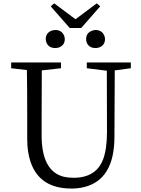

<svg xmlns="http://www.w3.org/2000/svg" viewBox="-20 -1097 832 1133"><path d="M488.3 -866.2Q488.3 -902.3 521.5 -915Q532.2 -919.9 543.9 -919.9Q580.1 -919.9 594.7 -888.7Q599.6 -877.9 599.6 -866.2Q599.6 -831.1 566.4 -817.4Q555.7 -813.5 543.9 -813.5Q505.9 -813.5 492.2 -844.7Q488.3 -854.5 488.3 -866.2ZM459 -931.6H391.6L279.3 -1059.6L299.8 -1077.1L425.8 -983.4L550.8 -1077.1L571.3 -1059.6ZM306.6 -813.5Q268.6 -813.5 254.9 -843.8Q250 -854.5 250 -866.2Q250 -902.3 284.2 -916Q294.9 -919.9 306.6 -919.9Q342.8 -919.9 357.4 -888.7Q362.3 -877.9 362.3 -866.2Q362.3 -831.1 329.1 -817.4Q318.4 -813.5 306.6 -813.5ZM752 -728.5V-694.3L657.2 -681.6L655.3 -290Q655.3 -38.1 477.5 6.8Q442.4 15.6 401.4 15.6Q214.8 15.6 161.1 -139.6Q140.6 -198.2 140.6 -275.4V-390.6Q140.6 -586.9 138.7 -683.6L45.9 -694.3V-728.5H339.8V-694.3L226.6 -681.6Q225.6 -585.9 225.6 -390.6V-298.8Q225.6 -85.9 357.4 -53.7Q383.8 -47.9 414.1 -47.9Q545.9 -47.9 587.9 -155.3Q611.3 -216.8 611.3 -318.4L610.4 -679.7L492.2 -694.3V-728.5Z"/></svg>

Font: GenYoMin JP Regular
Style: Regular
Weight: 400
Version: Version 1.001;PS 1;hotconv 16.6.51;makeotf.lib2.5.65220 DEVE